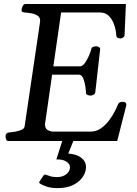

<svg xmlns="http://www.w3.org/2000/svg" viewBox="-20 -713 693 971"><path d="M201.2 -335.4V-377.4H386.2Q399.4 -379.4 410.9 -396.5Q422.4 -413.6 430.7 -433.3Q439 -453.1 440.9 -462.9Q442.4 -472.7 450.9 -475.8Q459.5 -479 467.3 -479Q472.7 -479 480.2 -474.9Q487.8 -470.7 486.3 -462.4L461.9 -246.1Q460.4 -237.8 452.4 -233.6Q444.3 -229.5 439 -229.5Q431.2 -229.5 422.6 -232.9Q414.1 -236.3 414.6 -245.6Q414.6 -256.3 411.4 -277.8Q408.2 -299.3 400.6 -317.4Q393.1 -335.4 379.4 -335.4ZM289.1 -649.9 207.5 -85Q207.5 -64 219.7 -56.4Q231.9 -48.8 246.6 -47.4H437.5Q467.8 -47.4 491.9 -64.9Q516.1 -82.5 533.9 -107.2Q551.8 -131.8 562.3 -153.3Q572.8 -174.8 575.2 -182.1Q578.6 -191.4 585 -194.8Q591.3 -198.2 599.1 -198.2Q619.6 -198.2 619.1 -181.6L572.8 0H21.5Q13.2 0 10.3 -9.8Q7.3 -19.5 8.3 -24.9Q8.3 -41 24.9 -43Q41 -44.4 59.1 -47.6Q77.1 -50.8 90.3 -57.1Q103.5 -63.5 104.5 -74.2L182.6 -602.5Q185.1 -623.5 171.1 -633.1Q157.2 -642.6 137.9 -645.8Q118.7 -648.9 104 -649.9Q88.9 -651.4 88.9 -660.6Q88.9 -671.4 94.5 -682.1Q100.1 -692.9 109.4 -692.9H616.7L609.9 -535.2Q609.4 -526.9 601.8 -522.7Q594.2 -518.6 588.9 -518.6Q581.1 -518.6 575 -522Q568.8 -525.4 567.9 -534.7Q568.4 -542 564.9 -560.5Q561.5 -579.1 552.5 -599.9Q543.5 -620.6 527.3 -635.3Q511.2 -649.9 485.8 -649.9ZM272.5 238.3Q238.3 238.3 215.8 230.7Q193.4 223.1 181.2 214.4Q175.8 210.4 180.7 203.6Q186 196.3 191.4 187.5Q196.8 178.7 200.7 173.8Q205.6 168 211.9 170.4Q219.7 173.3 233.4 178Q247.1 182.6 269.5 182.6Q295.9 182.6 314.9 168.5Q334 154.3 334 132.3Q334 116.7 315.9 104.5Q297.9 92.3 265.1 93.3L297.4 -8.8H354.5L325.2 63.5Q368.7 66.9 391.8 85.4Q415 104 415 132.3Q415 156.7 398.9 181.2Q382.8 205.6 351.1 221.9Q319.3 238.3 272.5 238.3Z"/></svg>

Font: Gelasio
Style: Italic
Weight: 400
Italic angle: -8.5°
Designer: Eben Sorkin
Foundry: Eben Sorkin
Version: Version 1.008